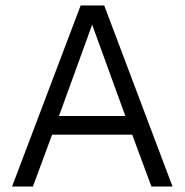

<svg xmlns="http://www.w3.org/2000/svg" viewBox="-20 -680 673 700"><path d="M609 0H532L462 -189H170L100 0H24L274 -660H360ZM195 -257H437L316 -590Z"/></svg>

Font: Kantumruy Pro
Style: Regular
Weight: 400
Designer: Sovichet Tep
Foundry: Sovichet Tep
Version: Version 1.002